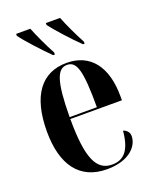

<svg xmlns="http://www.w3.org/2000/svg" viewBox="-144 -848 757 941"><g transform="rotate(-20 234.5 -378.0)"><path d="M192 -606H201V-617C175 -665 149 -721 131 -766H57V-756C82 -721 151 -646 192 -606ZM348 -606H356V-617C330 -665 304 -721 286 -766H212V-756C238 -721 306 -646 348 -606ZM250 10C369 10 418 -52 418 -102C418 -122 405 -136 387 -141C378 -37 339 -3 281 -3C201 -3 164 -76 164 -283H433V-304C433 -461 362 -548 240 -548C110 -548 35 -452 35 -264C35 -91 107 10 250 10ZM306 -293H164C165 -480 188 -538 239 -538C291 -538 306 -479 306 -293Z"/></g></svg>

Font: Noto Serif Display ExtraCondensed
Style: Bold
Weight: 700
Width: 2
Designer: Monotype Design Team
Foundry: Monotype Imaging Inc.
Version: Version 2.009